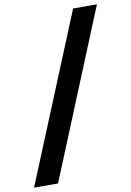

<svg xmlns="http://www.w3.org/2000/svg" viewBox="-99 -862 702 1032"><g transform="rotate(-10 252.5 -346.0)"><path d="M1 110 375 -802H505L132 110Z"/></g></svg>

Font: Literata ExtraBold
Style: Italic
Weight: 800
Italic angle: -2°
Designer: Latin by Veronika Burian and Jose Scaglione. Greek by Irene Vlachou. Cyrillic by Vera Evstafieva
Foundry: TypeTogether
Version: Version 3.002